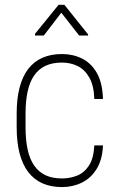

<svg xmlns="http://www.w3.org/2000/svg" viewBox="-20 -761 491 792"><path d="M235.8 -24.9Q268.6 -24.9 298.1 -36.6Q327.6 -48.3 346.9 -77.9Q366.2 -107.4 369.1 -161.1H404.8Q402.3 -102.5 378.9 -64.5Q355.5 -26.4 317.9 -7.8Q280.3 10.7 235.8 10.7Q190.4 10.7 155.5 -4.6Q120.6 -20 96.9 -50.8Q73.2 -81.5 61 -127.7Q48.8 -173.8 48.8 -235.4V-293Q48.8 -354.5 61 -400.6Q73.2 -446.8 96.9 -477.3Q120.6 -507.8 155.5 -522.9Q190.4 -538.1 235.8 -538.1Q280.8 -538.1 318.4 -519.5Q356 -501 379.4 -460.2Q402.8 -419.4 404.8 -352.5H369.1Q367.2 -408.7 348.1 -441.7Q329.1 -474.6 299.8 -488.8Q270.5 -502.9 235.8 -502.9Q195.8 -502.9 167.5 -489.5Q139.2 -476.1 120.8 -449.5Q102.5 -422.9 94 -383.8Q85.4 -344.7 85.4 -293V-235.4Q85.4 -183.6 94 -144.3Q102.5 -105 120.8 -78.4Q139.2 -51.8 167.5 -38.3Q195.8 -24.9 235.8 -24.9ZM245.6 -741.2 343.3 -619.1V-614.3H306.6L232.9 -708.5L160.6 -614.3H124.5V-621.6L221.7 -741.2Z"/></svg>

Font: Roboto Condensed ExtraLight
Style: Regular
Weight: 250
Designer: Christian Robertson
Foundry: Google
Version: Version 3.008; 2023